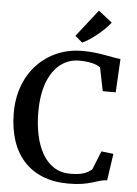

<svg xmlns="http://www.w3.org/2000/svg" viewBox="-64 -1038 784 1099"><g transform="rotate(5 328.0 -489.0)"><path d="M370.5 11Q286 11 221.2 -15.5Q156.5 -42 112.5 -91.5Q68.5 -141 46.5 -210.5Q24.5 -280 24.5 -365.5Q24.5 -452.5 51.8 -523.8Q79 -595 128 -646Q177 -697 243 -724.8Q309 -752.5 386.5 -752.5Q422.5 -752.5 453.8 -749Q485 -745.5 512 -740.8Q539 -736 562.8 -731.5Q586.5 -727 606 -725.5L595.5 -533H521L494 -666.5Q486.5 -674 470.2 -680.5Q454 -687 429.5 -691.2Q405 -695.5 372 -695.5Q312 -695.5 265 -659.8Q218 -624 191 -554Q164 -484 164 -381.5Q164 -312 176.8 -251.2Q189.5 -190.5 215.8 -144.2Q242 -98 282.2 -72Q322.5 -46 377 -46Q413 -46 436.2 -51Q459.5 -56 474.5 -64.2Q489.5 -72.5 500.5 -82L543.5 -189L613 -181L590.5 -27Q568.5 -26 548.2 -20Q528 -14 504.5 -6.8Q481 0.5 448.8 5.8Q416.5 11 370.5 11ZM379 -800 337.5 -835 459 -990.5 538 -928.5Q524 -910 504.5 -891Q485 -872 463.2 -854.2Q441.5 -836.5 420 -822.5Q398.5 -808.5 380 -800Z"/></g></svg>

Font: Merriweather 24pt SemiBold
Style: Regular
Weight: 600
Designer: Eben Sorkin
Foundry: Eben Sorkin
Version: Version 2.100